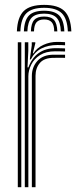

<svg xmlns="http://www.w3.org/2000/svg" viewBox="-20 -775 315 795"><path d="M82.7 0V-600H97.2L97.2 -565L93.9 -495.8H97.7Q111.3 -534.4 139.7 -554.9Q168.2 -575.5 210.5 -575.5Q221 -575.5 231.9 -575.2Q242.8 -575 249.4 -574.6V-561.8Q242.3 -562.1 230.7 -562.3Q219.1 -562.6 208.1 -562.6Q170.5 -562.6 145.9 -547Q121.3 -531.4 109.4 -507.5Q97.4 -483.7 97.4 -459V0ZM53.7 0V-600H68.2V0ZM111.9 0V-460.1Q111.9 -497.3 135.1 -522.9Q158.3 -548.5 202.5 -548.5Q214.3 -548.5 226.3 -548.5Q238.3 -548.5 249.4 -548.5V-535.5Q238.4 -535.6 226.2 -535.6Q214 -535.5 202.5 -535.5Q163.3 -535.5 145.2 -514.4Q127.1 -493.3 127.1 -461.2V0ZM103.4 -528.8 111.5 -587.4V-600H126.1L126.2 -595.6L115.9 -554.2H118.6Q132.8 -577.1 159.9 -589.3Q187 -601.5 216.2 -601.5Q223.3 -601.5 231.5 -601.3Q239.7 -601.1 249.4 -600.4V-587.5Q241 -588.2 233.1 -588.4Q225.1 -588.6 217.1 -588.6Q180.2 -588.6 152.1 -574.6Q124 -560.6 107.5 -528.8ZM162.6 -754.8Q220.6 -754.8 246.8 -729.3Q272.9 -703.7 275.4 -645.1H260.9Q258.8 -697.4 236 -720Q213.1 -742.7 162.6 -742.7Q112 -742.7 89.2 -720Q66.3 -697.4 64.4 -645.1H49.9Q52.2 -703.7 78.3 -729.3Q104.5 -754.8 162.6 -754.8ZM162.6 -730.6Q205.6 -730.6 225.2 -710.8Q244.7 -690.9 246.4 -645.1H231.9Q230.6 -684.3 214.4 -701.4Q198.3 -718.5 162.6 -718.5Q126.9 -718.5 110.8 -701.4Q94.7 -684.3 93.4 -645.1H78.9Q80.5 -690.9 99.9 -710.8Q119.3 -730.6 162.6 -730.6ZM162.6 -706.5Q191 -706.5 203.6 -692.3Q216.2 -678.1 217.4 -645.1H204.5Q204.4 -671.4 194.2 -682.9Q184.1 -694.4 162.6 -694.4Q141.5 -694.4 131.3 -682.9Q121.1 -671.4 120.8 -645.1H107.9Q108.8 -678.1 121.6 -692.3Q134.4 -706.5 162.6 -706.5Z"/></svg>

Font: Big Shoulders Inline Display SC Thin
Style: Regular
Weight: 100
Designer: Patric King
Foundry: XO Type Co
Version: Version 2.002